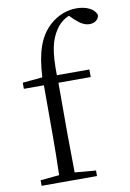

<svg xmlns="http://www.w3.org/2000/svg" viewBox="-90 -869 628 925"><g transform="rotate(-10 223.5 -406.5)"><path d="M128 0H308V-27L205 -36L203 -227V-475H361V-512H202C200 -628 213 -682 243 -728C259 -753 282 -773 309 -784L328 -765C356 -739 376 -727 401 -727C428 -727 446 -743 447 -764C437 -795 397 -813 350 -813C304 -813 257 -796 217 -759C164 -709 138 -638 131 -514L34 -505V-475H132V-227C132 -164 131 -99 129 -36L37 -27V0Z"/></g></svg>

Font: Noto Serif TC Light
Style: Regular
Weight: 300
Designer: Ryoko NISHIZUKA 西塚涼子 (kana & ideographs); Frank Grießhammer (Latin, Greek & Cyrillic); Wenlong ZHANG 张文龙 (bopomofo); San
Foundry: Adobe
Version: Version 2.001;hotconv 1.1.0;makeotfexe 2.6.0